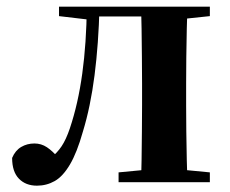

<svg xmlns="http://www.w3.org/2000/svg" viewBox="-20 -556 701 586"><path d="M92.8 10.7Q58.5 10.7 37.8 -10.6Q17 -31.9 17 -74Q26.6 -96.8 44.6 -107.4Q62.7 -118.1 85.2 -118.1Q105.9 -118.1 123.2 -106.6Q140.5 -95.1 159.3 -73V-60.3H134.4V-73.7Q154.4 -89.2 168 -109.6Q181.6 -129.9 193.2 -164.2Q218.5 -239.5 231.1 -331.7Q243.8 -423.8 245 -535.7H283.7Q280.9 -422.3 268.6 -326.4Q256.3 -230.5 233.1 -154.6Q214.9 -90 193.4 -53.8Q171.9 -17.5 147 -3.4Q122 10.7 92.8 10.7ZM160.1 -506.8V-535.7H263.9V-495.5H256.1ZM265.1 -505.7V-535.7H454.2V-505.7ZM341.9 0V-29.9L450.2 -40.2H513.3L620.5 -29.9V0ZM410.6 0Q411.6 -25.5 412.1 -67.4Q412.6 -109.4 413.1 -154.7Q413.6 -200 413.6 -234.8V-301.2Q413.6 -335.7 413.1 -381Q412.6 -426.4 412.1 -468.7Q411.6 -511 410.6 -535.7H552.1Q551.1 -511 550.1 -468.7Q549.1 -426.4 548.6 -381Q548.1 -335.7 548.1 -301.2V-234.8Q548.1 -200 548.6 -154.7Q549.1 -109.4 550.1 -67.4Q551.1 -25.5 552.1 0ZM480.8 -495.5V-535.7H620.5V-506.8L513.3 -495.5Z"/></svg>

Font: Early Summer Mincho VF
Style: Regular
Weight: 250
Designer: GuiWonder
Version: Version 1.002